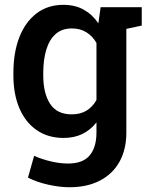

<svg xmlns="http://www.w3.org/2000/svg" viewBox="-20 -558 617 791"><path d="M265.6 213.4Q226.6 213.4 179 202.9Q131.3 192.4 95.2 173.8L120.6 84Q151.9 98.1 189.5 106.9Q227.1 115.7 260.7 115.7Q321.3 115.7 349.4 82.3Q377.4 48.8 377.4 -12.2V-53.7Q353 -22.5 319.3 -6.1Q285.6 10.3 242.2 10.3Q177.7 10.3 131.1 -22Q84.5 -54.2 59.8 -112.3Q35.2 -170.4 35.2 -247.1V-257.3Q35.2 -341.8 59.8 -404.8Q84.5 -467.8 130.6 -502.9Q176.8 -538.1 240.7 -538.1Q289.1 -538.1 324.7 -518.3Q360.4 -498.5 385.3 -461.9L394.5 -528.3H500.5V-11.7Q500.5 57.1 472.7 107.7Q444.8 158.2 392.1 185.8Q339.4 213.4 265.6 213.4ZM275.4 -86.9Q311 -86.9 336.2 -102.1Q361.3 -117.2 377.4 -146V-381.3Q361.3 -409.2 335.9 -425Q310.5 -440.9 275.9 -440.9Q235.4 -440.9 209.2 -417.7Q183.1 -394.5 170.7 -353.3Q158.2 -312 158.2 -257.3V-247.1Q158.2 -173.8 186.3 -130.4Q214.4 -86.9 275.4 -86.9ZM483.9 -435.5 432.1 -528.3H564V-452.6Z"/></svg>

Font: Roboto Slab LO Medium
Style: Regular
Weight: 500
Designer: Google
Version: Version 2.000